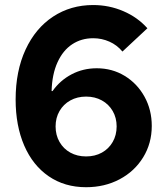

<svg xmlns="http://www.w3.org/2000/svg" viewBox="-20 -741 675 774"><path d="M43 -339.8Q43 -454.6 83 -541Q123 -627.4 194.1 -674.1Q265.1 -720.7 355.5 -720.7Q419.9 -720.7 477.3 -696Q534.7 -671.4 574.2 -627L473.6 -533.2Q451.7 -559.6 420.9 -573.2Q390.1 -586.9 355.5 -586.9Q308.1 -586.9 271 -562.5Q233.9 -538.1 211.9 -490Q189.9 -441.9 188 -374H191.9Q222.2 -417 268.6 -441.4Q314.9 -465.8 370.1 -465.8Q432.1 -465.8 482.7 -435.1Q533.2 -404.3 562.5 -351.3Q591.8 -298.3 591.8 -233.4Q591.8 -163.1 557.1 -106.7Q522.5 -50.3 462.2 -18.3Q401.9 13.7 327.1 13.7Q240.7 13.7 176.5 -30.3Q112.3 -74.2 77.6 -154.3Q43 -234.4 43 -339.8ZM450.2 -231.4Q450.2 -266.1 434.3 -293.5Q418.5 -320.8 390.6 -336.2Q362.8 -351.6 327.1 -351.6Q291.5 -351.6 263.7 -336.2Q235.8 -320.8 220 -293.5Q204.1 -266.1 204.1 -231.4Q204.1 -196.3 220 -168.7Q235.8 -141.1 263.7 -125.7Q291.5 -110.4 327.1 -110.4Q362.8 -110.4 390.6 -125.7Q418.5 -141.1 434.3 -168.7Q450.2 -196.3 450.2 -231.4Z"/></svg>

Font: Wanted Sans
Style: Bold
Weight: 700
Designer: Original Design by Kil Hyung-jin and Kang Hanbin, Wanted Lab, Inc; Hangeul from Source Han Sans by Jang Soo-young and Ka
Foundry: Wanted Lab, Inc.
Version: Version 1.000